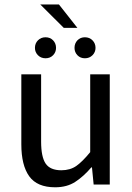

<svg xmlns="http://www.w3.org/2000/svg" viewBox="-20 -815 585 848"><path d="M223.6 12.2Q144 12.2 109.1 -36.4Q74.2 -85 74.2 -177.7V-486.8H161.6V-189.5Q161.6 -122.1 181.6 -92.5Q201.7 -63 251 -63Q290 -63 317.4 -82.3Q344.7 -101.6 378.4 -143.1V-486.8H464.8V0H393.6L386.2 -75.7H383.3Q349.6 -36.1 312.7 -12Q275.9 12.2 223.6 12.2ZM261.7 -691.9 157.7 -795.4H240.2L321.8 -691.9ZM181.2 -557.6Q161.1 -557.6 147.7 -571Q134.3 -584.5 134.3 -603.5Q134.3 -623.5 147.7 -637Q161.1 -650.4 181.2 -650.4Q201.2 -650.4 214.4 -637Q227.5 -623.5 227.5 -603.5Q227.5 -584.5 214.4 -571Q201.2 -557.6 181.2 -557.6ZM355 -557.6Q335 -557.6 322 -571Q309.1 -584.5 309.1 -603.5Q309.1 -623.5 322 -637Q335 -650.4 355 -650.4Q375 -650.4 388.4 -637Q401.9 -623.5 401.9 -603.5Q401.9 -584.5 388.4 -571Q375 -557.6 355 -557.6Z"/></svg>

Font: Varta Medium
Style: Regular
Weight: 500
Designer: Joana Correia, Viktoriya Grabowska, Eben Sorkin
Foundry: Sorkin Type Co.
Version: Version 1.004